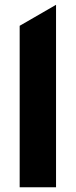

<svg xmlns="http://www.w3.org/2000/svg" viewBox="-20 -792 321 812"><path d="M217 -771.7 63.2 -682.9V0H217Z"/></svg>

Font: Inter-Hewn
Style: Bold
Weight: 700
Designer: Rasmus Andersson
Foundry: rsms
Version: Version 3.012;git-f93a4a705